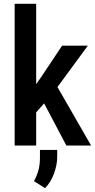

<svg xmlns="http://www.w3.org/2000/svg" viewBox="-20 -770 505 1016"><path d="M171.4 -750V0H57.6V-750ZM444.8 -528.3 257.3 -272.9 143.6 -143.6 114.7 -244.1 198.2 -362.8 308.6 -528.3ZM331.1 0 200.7 -247.1 272 -330.6 461.9 0ZM282.7 23.4V60.1Q282.7 102.5 265.6 148.9Q248.5 195.3 218.3 225.6L159.7 188.5Q174.8 161.1 183.1 131.8Q191.4 102.5 191.4 64.5V23.4Z"/></svg>

Font: Roboto Condensed Medium
Style: Regular
Weight: 500
Designer: Christian Robertson
Foundry: Google
Version: Version 3.0